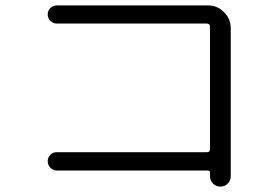

<svg xmlns="http://www.w3.org/2000/svg" viewBox="-20 -693 1040 713"><path d="M749 -127.9Q759.8 -127.9 759.8 -139.6V-593.8Q759.8 -604.5 749 -605.5H191.4Q177.7 -605.5 167.5 -615.2Q157.2 -625 157.2 -639.2Q157.2 -653.3 167 -663.1Q176.8 -672.9 191.4 -672.9H752Q787.1 -672.9 812 -647.9Q836.9 -623 836.9 -587.9V-38.1Q836.9 -22.5 825.7 -11.2Q814.5 0 798.3 0Q782.2 0 771 -11.2Q759.8 -22.5 759.8 -38.1V-52.7Q759.8 -59.6 752.9 -59.6H191.4Q177.7 -59.6 167.5 -69.8Q157.2 -80.1 157.2 -94.2Q157.2 -108.4 167 -118.2Q176.8 -127.9 191.4 -127.9Z"/></svg>

Font: Rounded-X Mgen+ 2m regular
Style: Regular
Weight: 400
Designer: [Source Han Sans]
Ryoko NISHIZUKA  (kana & ideographs); Paul D. Hunt (Latin, Greek & Cyrillic); Wenlong ZHANG  (bopomofo
Version: Version 1.059.20150602